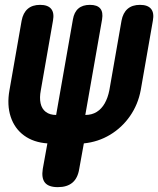

<svg xmlns="http://www.w3.org/2000/svg" viewBox="-20 -760 651 790"><path d="M218 10Q180 10 165 -8.5Q150 -27 156 -65L175 -170Q118 -174 79 -202.5Q40 -231 24 -279.5Q8 -328 19 -389L69 -675Q75 -707 94 -723.5Q113 -740 145 -740Q177 -740 190.5 -723.5Q204 -707 198 -675L148 -389Q142 -358 147 -335Q152 -312 168.5 -299.5Q185 -287 211 -287L280 -680Q285 -710 302.5 -725Q320 -740 350 -740Q380 -740 392.5 -725Q405 -710 400 -680L331 -287Q358 -287 378 -299.5Q398 -312 411 -335Q424 -358 430 -389L480 -675Q486 -707 505 -723.5Q524 -740 556 -740Q588 -740 601.5 -723.5Q615 -707 609 -675L559 -389Q548 -330 515 -282.5Q482 -235 433 -205.5Q384 -176 325 -170L306 -65Q300 -27 278 -8.5Q256 10 218 10Z"/></svg>

Font: Maple Mono ExtraBold
Style: Italic
Weight: 800
Italic angle: -10°
Monospace: yes
Designer: subframe7536
Version: Version 7.200